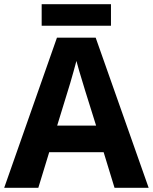

<svg xmlns="http://www.w3.org/2000/svg" viewBox="-20 -897 730 917"><path d="M527 0 475 -170H215L163 0H0L252 -717H437L690 0ZM387 -463Q382 -480 374 -506Q366 -532 358 -559Q350 -586 345 -606Q340 -586 331.5 -556.5Q323 -527 315.5 -500.5Q308 -474 304 -463L253 -297H439ZM510 -877V-774H179V-877Z"/></svg>

Font: Noto Sans Ol Chiki
Style: Regular
Weight: 400
Designer: Monotype Design Team, Lewis McGuffie
Foundry: Monotype Imaging Inc.
Version: Version 2.003